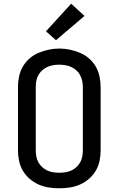

<svg xmlns="http://www.w3.org/2000/svg" viewBox="-20 -1008 640 1036"><path d="M300 8Q271 8 242.5 3.5Q214 -1 188 -12.5Q162 -24 140 -43Q118 -62 103.5 -86.5Q89 -111 83 -139.5Q77 -168 77 -196V-539Q77 -567 83 -595.5Q89 -624 103.5 -649Q118 -674 140 -693Q162 -712 188.5 -723Q215 -734 243 -740Q271 -746 300 -746Q329 -746 357 -740Q385 -734 411.5 -723Q438 -712 460 -693Q482 -674 496.5 -649Q511 -624 517 -595.5Q523 -567 523 -539V-196Q523 -168 517 -139.5Q511 -111 496.5 -86.5Q482 -62 460 -43Q438 -24 412 -12.5Q386 -1 357.5 3.5Q329 8 300 8ZM300 -76Q317 -76 333.5 -78.5Q350 -81 365 -88Q380 -95 392.5 -106.5Q405 -118 413 -132.5Q421 -147 424 -163.5Q427 -180 427 -196V-539Q427 -555 423.5 -571.5Q420 -588 412 -603Q404 -618 391.5 -629Q379 -640 363.5 -647Q348 -654 331.5 -656.5Q315 -659 298 -659Q282 -659 265.5 -656Q249 -653 234 -646Q219 -639 207 -628Q195 -617 187 -602.5Q179 -588 176 -571.5Q173 -555 173 -539V-196Q173 -180 176 -163.5Q179 -147 187 -132.5Q195 -118 207.5 -106.5Q220 -95 235 -88Q250 -81 266.5 -78.5Q283 -76 300 -76ZM282 -791 228 -839 364 -988 436 -922Z"/></svg>

Font: Iosevka Custom Medium Extended
Style: Regular
Weight: 500
Width: 7
Monospace: yes
Designer: Belleve Invis
Foundry: Belleve Invis
Version: Version 11.2.4; ttfautohint (v1.8.4)